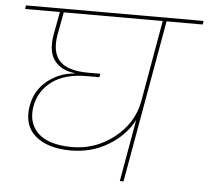

<svg xmlns="http://www.w3.org/2000/svg" viewBox="-52 -796 926 852"><g transform="rotate(5 410.5 -370.0)"><path d="M287.1 -131.8Q391.1 -131.8 474.4 -196.8Q557.6 -261.7 576.2 -360.8L640.1 -724.1H199.2L180.2 -622.1Q167 -544.4 202.9 -505.6Q238.8 -466.8 331.1 -466.8H384.8L381.8 -451.2H328.1Q227.5 -451.2 170.9 -408.7Q114.3 -366.2 102.1 -298.8Q92.3 -243.7 114.3 -205.3Q136.2 -167 180.7 -149.4Q225.1 -131.8 287.1 -131.8ZM26.9 -724.1 29.8 -740.2H820.8L817.9 -724.1H657.2L528.8 0H512.2L561 -275.9Q522 -203.1 447.8 -159.7Q373.5 -116.2 284.2 -116.2Q180.7 -116.2 125.2 -163.6Q69.8 -210.9 85 -298.8Q97.2 -367.7 149.9 -410.2Q202.6 -452.6 270 -458V-460Q210.9 -466.3 180.4 -505.9Q149.9 -545.4 163.1 -622.1L182.1 -724.1Z"/></g></svg>

Font: SVN-Poppins Thin
Style: Italic
Weight: 100
Italic angle: -10°
Designer: Ninad Kale (Devanagari), Jonny Pinhorn (Latin)
Foundry: Indian Type Foundry
Version: Version 3.002 2017